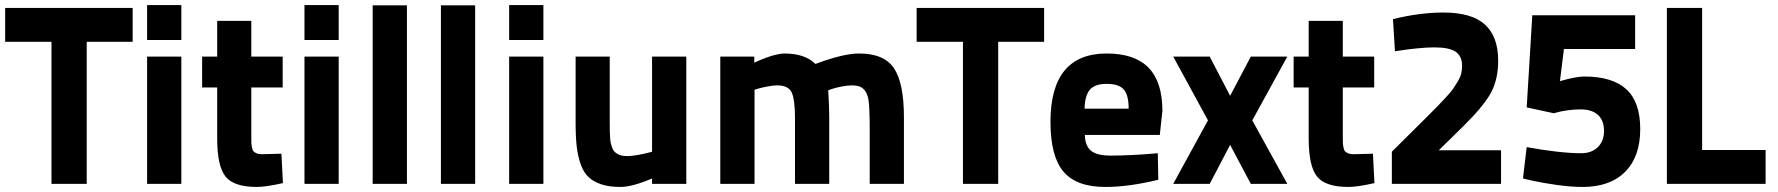

<svg xmlns="http://www.w3.org/2000/svg" viewBox="-30 -721 6974 753"><path d="M-9.8 -557.1V-689.9H490.2V-557.1H310.1V0H171.9V-557.1Z M546.9 0V-499H681.2V0ZM546.9 -564V-701.2H681.2V-564Z M1078.6 -377.9H955.6V-189Q955.6 -169.9 955.8 -161.6Q956.1 -153.3 958.3 -142.3Q960.4 -131.3 964.8 -127Q969.2 -122.6 977.1 -119.4Q984.9 -116.2 997.6 -116.2L1073.7 -118.2L1079.6 -2.9Q1012.7 12.2 977.5 12.2Q887.2 12.2 854.5 -28.6Q821.8 -69.3 821.8 -178.2V-377.9H762.7V-499H821.8V-639.2H955.6V-499H1078.6Z M1164.1 0V-499H1298.3V0ZM1164.1 -564V-701.2H1298.3V-564Z M1431.6 0V-700.2H1565.9V0Z M1699.2 0V-700.2H1833.5V0Z M1966.8 0V-499H2101.1V0ZM1966.8 -564V-701.2H2101.1V-564Z M2527.3 -499H2661.6V0H2527.3V-21Q2449.2 12.2 2403.3 12.2Q2359.9 12.2 2329.1 2.2Q2298.3 -7.8 2278.6 -26.1Q2258.8 -44.4 2247.6 -76.2Q2236.3 -107.9 2231.9 -145.8Q2227.5 -183.6 2227.5 -237.8V-499H2361.3V-237.8Q2361.3 -218.3 2361.6 -206.3Q2361.8 -194.3 2362.8 -179.9Q2363.8 -165.5 2366 -157.2Q2368.2 -148.9 2371.6 -139.9Q2375 -130.9 2380.1 -126Q2385.3 -121.1 2392.6 -116.7Q2399.9 -112.3 2409.4 -110.6Q2418.9 -108.9 2431.6 -108.9Q2446.3 -108.9 2470.2 -113Q2494.1 -117.2 2510.7 -121.6L2527.3 -126Z M2929.2 0H2794.9V-499H2928.2V-475.1Q2960.9 -490.7 2996.1 -502Q3028.8 -511.2 3045.9 -511.2Q3127 -511.2 3168 -470.2Q3277.3 -511.2 3338.9 -511.2Q3438 -511.2 3476.6 -452.6Q3515.1 -394 3515.1 -261.2V0H3380.9V-206.1Q3380.9 -302.7 3376 -329.6Q3368.7 -371.6 3340.8 -381.8Q3328.6 -386.2 3311 -386.2Q3293.5 -386.2 3270.3 -381.6Q3247.1 -377 3232.9 -372.1L3218.3 -367.2Q3222.2 -297.9 3222.2 -258.8V0H3087.9V-256.8Q3087.9 -330.1 3075 -358.2Q3062 -386.2 3018.1 -386.2Q3003.4 -386.2 2981.2 -382.1Q2959 -377.9 2943.8 -373.5L2929.2 -369.1Z M3564.9 -557.1V-689.9H4064.9V-557.1H3884.8V0H3746.6V-557.1Z M4325.7 -110.8Q4362.3 -110.8 4408.4 -113Q4454.6 -115.2 4482.4 -117.7L4510.7 -120.1L4512.7 -16.1Q4397.5 12.2 4304.7 12.2Q4191.4 12.2 4140.6 -48.1Q4089.8 -108.4 4089.8 -243.2Q4089.8 -511.2 4310.5 -511.2Q4420.4 -511.2 4474.6 -455.3Q4528.8 -399.4 4528.8 -286.1L4518.6 -191.9H4224.6Q4225.6 -148.9 4248.8 -129.9Q4272 -110.8 4325.7 -110.8ZM4223.6 -294.9H4396.5Q4396.5 -348.1 4377.2 -370.1Q4357.9 -392.1 4310.5 -392.1Q4263.7 -392.1 4244.1 -368.9Q4224.6 -345.7 4223.6 -294.9Z M4571.3 -499H4714.4L4794.4 -345.2L4875.5 -499H5018.6L4881.3 -249L5018.6 0H4875.5L4794.4 -152.8L4714.4 0H4571.3L4707.5 -249Z M5359.4 -377.9H5236.3V-189Q5236.3 -169.9 5236.6 -161.6Q5236.8 -153.3 5239 -142.3Q5241.2 -131.3 5245.6 -127Q5250 -122.6 5257.8 -119.4Q5265.6 -116.2 5278.3 -116.2L5354.5 -118.2L5360.4 -2.9Q5293.5 12.2 5258.3 12.2Q5168 12.2 5135.3 -28.6Q5102.5 -69.3 5102.5 -178.2V-377.9H5043.5V-499H5102.5V-639.2H5236.3V-499H5359.4Z M5856.9 0H5428.7V-126L5565.9 -262.2Q5596.2 -292.5 5607.2 -303.7Q5618.2 -314.9 5639.4 -337.9Q5660.6 -360.8 5668.5 -372.1Q5676.3 -383.3 5686.8 -400.9Q5697.3 -418.5 5700.7 -432.9Q5704.1 -447.3 5704.1 -462.9Q5704.1 -501 5678.7 -518.1Q5653.3 -535.2 5595.7 -535.2Q5565.4 -535.2 5526.9 -531.2Q5488.3 -527.3 5464.8 -523.4L5440.9 -520L5433.1 -646Q5538.1 -671.9 5630.9 -671.9Q5742.2 -671.9 5793.9 -624.5Q5845.7 -577.1 5845.7 -482.9Q5845.7 -408.7 5816.4 -355.7Q5787.1 -302.7 5707 -224.1L5612.8 -131.8H5856.9Z M5979.5 -661.1H6382.8V-528.8H6103.5L6087.9 -402.8Q6151.4 -420.9 6183.6 -420.9Q6293.5 -420.9 6348.1 -371.1Q6402.8 -321.3 6402.8 -214.8Q6402.8 -106.9 6343.8 -47.4Q6284.7 12.2 6176.8 12.2Q6130.9 12.2 6072.5 3.9Q6014.2 -4.4 5978.5 -12.7L5942.9 -21L5957.5 -144Q6088.9 -120.1 6171.9 -120.1Q6211.9 -120.1 6236.3 -143.8Q6260.7 -167.5 6260.7 -207Q6260.7 -249 6236.8 -270.5Q6212.9 -292 6168.9 -292Q6142.1 -292 6115.7 -288.1Q6089.4 -284.2 6076.7 -280.3L6063.5 -276.9L5957.5 -299.8Z M6894.5 0H6507.3V-689.9H6645.5V-132.8H6894.5Z"/></svg>

Font: TitilliumText25L
Style: 999 wt
Weight: 900
Designer: Accademia di Belle Arti di Urbino and others
Foundry: Accademia di Belle Arti di Urbino and others.
Version: Version 25.000